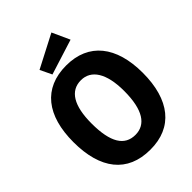

<svg xmlns="http://www.w3.org/2000/svg" viewBox="-239 -923 1041 1041"><g transform="rotate(-45 281.5 -402.5)"><path d="M197 -652 400 -716 354 -817 165 -719ZM284 12C456 13 550 -106 550 -312C550 -515 456 -634 284 -634C109 -634 18 -515 18 -312C18 -106 109 12 284 12ZM284 -102C202 -102 159 -168 159 -314C159 -450 202 -521 284 -521C362 -521 409 -450 409 -314C409 -168 362 -102 284 -102Z"/></g></svg>

Font: Inconsolata SemiExpanded Black
Style: Regular
Weight: 900
Width: 6
Monospace: yes
Designer: Raph Levien, Cyreal, Brenton Simpson
Foundry: Raph Levien, Cyreal, Google
Version: Version 3.100